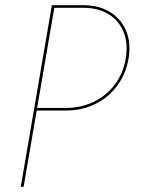

<svg xmlns="http://www.w3.org/2000/svg" viewBox="-20 -720 572 740"><path d="M191 -700 71 0H60L180 -700ZM187 -700H301Q361 -700 403.5 -674Q446 -648 465.5 -602.5Q485 -557 476 -497Q466 -436 432 -390Q398 -344 347 -319Q296 -294 234 -294H117L119 -304H233Q293 -304 342 -328Q391 -352 423.5 -395.5Q456 -439 465 -497Q474 -554 456 -597.5Q438 -641 398 -665.5Q358 -690 300 -690H185Z"/></svg>

Font: Jost Thin
Style: Italic
Weight: 200
Italic angle: -5°
Version: Version 3.710